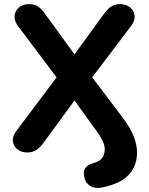

<svg xmlns="http://www.w3.org/2000/svg" viewBox="-20 -733 723 933"><path d="M476 178Q444 185 420 171.5Q396 158 390 129Q383 99 395 83.5Q407 68 429 61Q464 52 476.5 34.5Q489 17 489 -10Q489 -26 478.5 -48.5Q468 -71 445 -102L342 -245L193 -41Q174 -15 155.5 -3.5Q137 8 113 8Q84 8 64.5 -7.5Q45 -23 42.5 -47Q40 -71 59 -96L255 -357L67 -607Q48 -633 51 -657.5Q54 -682 73 -697.5Q92 -713 121 -713Q146 -713 164 -701.5Q182 -690 200 -664L342 -469L484 -664Q503 -690 520.5 -701.5Q538 -713 563 -713Q593 -713 612 -697.5Q631 -682 634 -657.5Q637 -633 617 -607L428 -357L575 -163Q615 -110 630.5 -68.5Q646 -27 646 8Q646 73 605.5 116.5Q565 160 476 178Z"/></svg>

Font: Chiron GoRound TC
Style: Bold
Weight: 700
Designer: Ryoko NISHIZUKA 西塚涼子 (kana, bopomofo & ideographs); Paul D. Hunt (Latin, Greek & Cyrillic); Sandoll Communications 산돌커뮤니
Foundry: Adobe
Version: Version 1.000;hotconv 1.1.1;makeotfexe 2.6.0